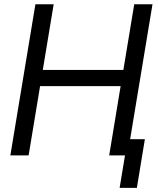

<svg xmlns="http://www.w3.org/2000/svg" viewBox="-20 -748 758 924"><path d="M29.8 0 150.4 -727.5H238.3L186 -411.6H573.7L626 -727.5H713.9L593.3 0H505.4L560.5 -333.5H172.9L117.7 0ZM555.7 156.2 581.5 0H545.4L558.1 -78.1H677.2L638.7 156.2Z"/></svg>

Font: Inter Display
Style: Italic
Weight: 400
Italic angle: -9.39999°
Designer: Rasmus Andersson
Foundry: rsms
Version: Version 4.000;git-a52131595